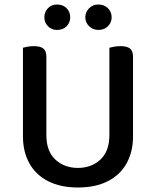

<svg xmlns="http://www.w3.org/2000/svg" viewBox="-20 -819 693 853"><path d="M326 14Q249 14 194 -14Q139 -42 110.5 -93.5Q82 -145 82 -213V-290H186V-219Q186 -147 226 -110Q266 -73 326 -73Q386 -73 426 -110Q466 -147 466 -219V-290H571V-213Q571 -145 542.5 -93.5Q514 -42 459 -14Q404 14 326 14ZM186 -252H82V-607Q88 -609 102 -611.5Q116 -614 130 -614Q159 -614 172.5 -603.5Q186 -593 186 -566ZM571 -252H466V-607Q473 -609 486.5 -611.5Q500 -614 515 -614Q544 -614 557.5 -603.5Q571 -593 571 -566ZM292 -742Q292 -719 276 -702.5Q260 -686 233 -686Q209 -686 193 -702.5Q177 -719 177 -742Q177 -766 193 -782.5Q209 -799 233 -799Q260 -799 276 -782.5Q292 -766 292 -742ZM476 -742Q476 -719 459.5 -702.5Q443 -686 417 -686Q393 -686 376 -702.5Q359 -719 359 -742Q359 -766 376 -782.5Q393 -799 417 -799Q443 -799 459.5 -782.5Q476 -766 476 -742Z"/></svg>

Font: Baloo Bhaijaan 2 Medium
Style: Regular
Weight: 500
Designer: Sanskriti Dholi, Noopur Datye and Ek Type
Foundry: Ek Type
Version: Version 1.701